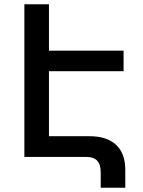

<svg xmlns="http://www.w3.org/2000/svg" viewBox="-20 -734 670 898"><path d="M566 61V144H451V72Q451 35 434.5 17.5Q418 0 384 0H94V-714H209V-497H558V-401H209V-97H398Q480 -97 523 -56.5Q566 -16 566 61Z"/></svg>

Font: Noto Sans Armenian Medium
Style: Regular
Weight: 500
Designer: Monotype Design team
Foundry: Monotype Imaging Inc.
Version: Version 1.000